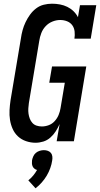

<svg xmlns="http://www.w3.org/2000/svg" viewBox="-20 -763 540 1037"><path d="M172 8Q146 8 121 -0.5Q96 -9 77.5 -26Q59 -43 48.5 -66.5Q38 -90 34 -115.5Q30 -141 31.5 -168Q33 -195 37 -222L93 -556Q96 -578 102 -600Q108 -622 118 -643Q128 -664 142 -683.5Q156 -703 175 -717.5Q194 -732 216.5 -737.5Q239 -743 261 -743Q283 -743 304 -739Q325 -735 343.5 -726Q362 -717 377 -702.5Q392 -688 401 -670L412 -735H500L470 -554H382Q385 -573 383 -592.5Q381 -612 370.5 -626.5Q360 -641 342.5 -648Q325 -655 305 -655Q284 -655 263 -646.5Q242 -638 226.5 -621.5Q211 -605 203 -584Q195 -563 192 -542L136 -207Q134 -193 133 -178Q132 -163 134 -149Q136 -135 141 -122Q146 -109 155 -99Q164 -89 177.5 -84.5Q191 -80 206 -80Q225 -80 243.5 -87Q262 -94 275.5 -109Q289 -124 296.5 -142Q304 -160 307 -179L330 -316H246L261 -404H446L379 0H286L302 -93Q293 -73 281 -54Q269 -35 252 -20Q235 -5 214 1.5Q193 8 172 8ZM172 254 133 211Q148 199 159.5 185Q171 171 180 155Q172 153 165.5 147.5Q159 142 156 135Q153 128 152.5 119.5Q152 111 153 103Q155 92 160 81Q165 70 174 62.5Q183 55 194.5 51.5Q206 48 217 48Q228 48 238 51.5Q248 55 254.5 62.5Q261 70 262.5 81Q264 92 262 103Q259 124 251.5 145Q244 166 232.5 185.5Q221 205 205.5 222.5Q190 240 172 254Z"/></svg>

Font: Iosevka Slab Semibold Oblique
Style: Regular
Weight: 600
Italic angle: -9°
Monospace: yes
Designer: Belleve Invis
Foundry: Belleve Invis
Version: Version 11.1.1; ttfautohint (v1.8.3)